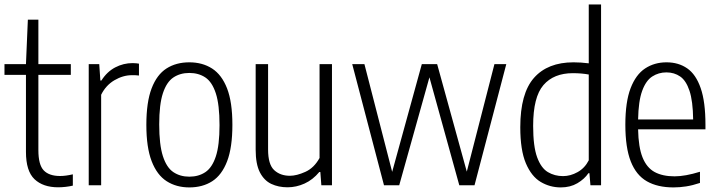

<svg xmlns="http://www.w3.org/2000/svg" viewBox="-20 -828 3208 858"><path d="M240 9Q172.5 9 134.2 -27.2Q96 -63.5 96 -149V-493.5H0V-541.5H96L104.5 -740H151.5V-541.5H296.5V-493.5H151.5V-157Q151.5 -91.5 175.5 -66.5Q199.5 -41.5 248.5 -41.5Q273.5 -41.5 305.5 -49V1.5Q291 5 273.5 7Q256 9 240 9Z M376.5 0V-541.5H423.5L428.5 -468H433Q458 -507.5 494.8 -526.8Q531.5 -546 572.5 -546Q581.5 -546 588.8 -545.2Q596 -544.5 601 -543.5V-490.5Q593 -491.5 586 -491.8Q579 -492 569.5 -492Q530 -492 491.5 -469.5Q453 -447 432 -404.5V0Z M826 9.5Q768 9.5 724.8 -18.2Q681.5 -46 657.8 -107.5Q634 -169 634 -270Q634 -371.5 657.5 -433Q681 -494.5 724 -522Q767 -549.5 826 -549.5Q884.5 -549.5 927.8 -521.8Q971 -494 994.8 -432.8Q1018.5 -371.5 1018.5 -270.5Q1018.5 -169 995 -107.5Q971.5 -46 928.5 -18.2Q885.5 9.5 826 9.5ZM826 -38.5Q867.5 -38.5 897.8 -58.8Q928 -79 944.5 -129Q961 -179 961 -268.5Q961 -360 944.5 -410.8Q928 -461.5 897.8 -481.8Q867.5 -502 826 -502Q785 -502 754.8 -481.8Q724.5 -461.5 708 -411.5Q691.5 -361.5 691.5 -272Q691.5 -181 708 -130Q724.5 -79 754.8 -58.8Q785 -38.5 826 -38.5Z M1265 9Q1224.5 9 1192.2 -6.2Q1160 -21.5 1141.2 -58.2Q1122.5 -95 1122.5 -159V-541.5H1178V-160Q1178 -93 1205.2 -67.8Q1232.5 -42.5 1275.5 -42.5Q1305.5 -42.5 1344.5 -60Q1383.5 -77.5 1408 -122V-541.5H1463.5V0H1416L1411.5 -59.5H1407Q1378 -24.5 1341 -7.8Q1304 9 1265 9Z M1696 0 1554 -541.5H1608.5L1732.5 -60L1865 -541.5H1933.5L2066 -61L2189.5 -541.5H2242.5L2100.5 0H2032.5L1899 -482.5L1764 0Z M2486 9.5Q2437.5 9.5 2396.2 -15Q2355 -39.5 2330 -98.2Q2305 -157 2305 -259.5Q2305 -410.5 2366.2 -480Q2427.5 -549.5 2543 -549.5Q2575.5 -549.5 2611 -545V-808H2666V0H2618.5L2614 -54H2609.5Q2592 -28 2560.2 -9.2Q2528.5 9.5 2486 9.5ZM2496 -41Q2529 -41 2561 -58.8Q2593 -76.5 2611 -111.5V-495Q2578.5 -501 2540 -501Q2454.5 -501 2408.5 -447.8Q2362.5 -394.5 2362.5 -265.5Q2362.5 -174 2380.2 -125.5Q2398 -77 2428.2 -59Q2458.5 -41 2496 -41Z M2989.5 9.5Q2918.5 9.5 2870.8 -17.8Q2823 -45 2798.8 -106.5Q2774.5 -168 2774.5 -271Q2774.5 -372.5 2798 -433.8Q2821.5 -495 2863 -522.2Q2904.5 -549.5 2958.5 -549.5Q3012 -549.5 3051 -522.5Q3090 -495.5 3111.2 -434.2Q3132.5 -373 3132.5 -270.5V-250H2831.5Q2833 -170 2851.5 -124.2Q2870 -78.5 2905.5 -59.2Q2941 -40 2994.5 -40Q3042 -40 3108 -60.5V-10.5Q3075 0.5 3046.2 5Q3017.5 9.5 2989.5 9.5ZM2958 -504.5Q2923 -504.5 2894.8 -486.2Q2866.5 -468 2849.8 -422.2Q2833 -376.5 2831.5 -294H3077.5Q3076.5 -376.5 3061.2 -422.2Q3046 -468 3019.5 -486.2Q2993 -504.5 2958 -504.5Z"/></svg>

Font: Encode Sans Condensed Light
Style: Regular
Weight: 300
Width: 3
Designer: Multiple Designers
Foundry: Impallari Type
Version: Version 3.000; ttfautohint (v1.8.3) -l 8 -r 50 -G 200 -x 14 